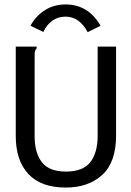

<svg xmlns="http://www.w3.org/2000/svg" viewBox="-20 -833 590 865"><path d="M276 12Q165 12 108 -49Q51 -110 51 -220V-623H145V-615Q139 -609 137.5 -602Q136 -595 136 -578V-219Q136 -145 168.5 -102.5Q201 -60 277 -60Q354 -60 387 -102.5Q420 -145 420 -222V-623H503V-223Q503 -102 440.5 -45Q378 12 276 12ZM175 -689 117 -717Q143 -763 183.5 -788Q224 -813 275 -813Q378 -813 433 -717L375 -688Q338 -758 275 -758Q209 -758 175 -689Z"/></svg>

Font: Inconsolata SemiExpanded Medium
Style: Regular
Weight: 500
Width: 6
Monospace: yes
Designer: Raph Levien, Cyreal, Brenton Simpson
Foundry: Raph Levien, Cyreal, Google
Version: Version 3.001; ttfautohint (v1.8.2.53-6de2)